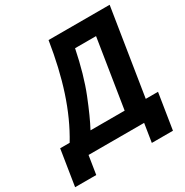

<svg xmlns="http://www.w3.org/2000/svg" viewBox="-186 -821 1046 1086"><g transform="rotate(-30 336.5 -278.0)"><path d="M92.9 -113H30.9L-6 120H132L151 0H514L495 120H633L669.9 -113H589.9L679.1 -676H280.1C244.4 -450.5 186.6 -267.7 92.9 -113ZM523.9 -561 453.2 -115H230.2C253.9 -159 280.6 -218.3 310.4 -293C340.2 -367.7 365.7 -457 386.9 -561Z"/></g></svg>

Font: Fog Sans
Style: It
Weight: 700
Foundry: Intel Corporation
Version: Version 1.00